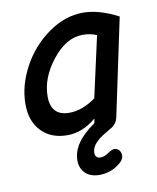

<svg xmlns="http://www.w3.org/2000/svg" viewBox="-79 -555 666 812"><g transform="rotate(-10 254.0 -149.0)"><path d="M179 6Q109 6 67.5 -37Q26 -80 26 -153Q26 -233 68.5 -312Q111 -391 183 -442Q255 -493 332 -493Q401 -493 483 -450L395 -34Q388 -1 359 12Q358 13 352.5 16.5Q347 20 343 22Q277 59 277 98Q277 123 300 123Q316 123 332 112Q352 98 362 98Q375 98 383 107Q391 116 391 131Q391 152 357.5 173.5Q324 195 283 195Q245 195 223 174Q201 153 201 119Q201 43 299 -24L300 -30L303 -44Q244 6 179 6ZM203 -86Q260 -86 317 -128L375 -389Q348 -401 315 -401Q244 -401 184 -325Q124 -249 124 -170Q124 -86 203 -86Z"/></g></svg>

Font: Comic Neue
Style: Bold Italic
Weight: 700
Italic angle: -12°
Designer: Craig Rozynski
Foundry: Craig Rozynski
Version: Version 2.003